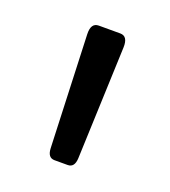

<svg xmlns="http://www.w3.org/2000/svg" viewBox="-72 -773 378 427"><g transform="rotate(20 116.5 -559.5)"><path d="M74.7 -690.4Q73.7 -717.3 92.3 -717.3H143.1Q161.6 -717.3 160.6 -690.4L150.4 -424.3Q149.4 -402.3 133.3 -402.3H102.1Q85.9 -402.3 85 -424.3Z"/></g></svg>

Font: Istok Web
Style: Regular
Weight: 400
Designer: Andrey V. Panov
Foundry: Andrey V. Panov
Version: Version 1.0.2g